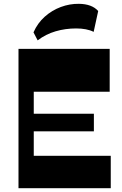

<svg xmlns="http://www.w3.org/2000/svg" viewBox="-20 -986 637 1006"><path d="M112 -505.4V-730H554.7V-505.4ZM112 0V-169.7H560.3V0ZM76.9 0V-730H156.9V0ZM140.9 -298V-390H471.9V-298ZM177.3 -774.5 155.5 -816.5Q176.8 -865 214.4 -898.5Q252 -932 298.8 -949.4Q345.5 -966.7 393.5 -966Q462 -965.2 494.5 -928.2L470.7 -819Q452.5 -828.3 429.2 -832.6Q406 -837 379 -837Q322.8 -837 271.4 -822Q220 -807 177.3 -774.5Z"/></svg>

Font: Savate ExtraLight
Style: Regular
Weight: 200
Designer: Max Esnée
Foundry: Plomb Type
Version: Version 2.000